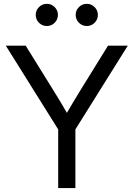

<svg xmlns="http://www.w3.org/2000/svg" viewBox="-20 -961 683 981"><path d="M277.3 0V-299.8L9.8 -727.5H111.3L257.3 -492.2Q274.4 -465.3 290.3 -438.2Q306.2 -411.1 321.8 -384.3Q337.4 -411.1 353.5 -438.2Q369.6 -465.3 386.2 -492.2L531.7 -727.5H632.8L365.2 -299.8V0ZM219.2 -828.1Q195.8 -828.1 179.2 -844.7Q162.6 -861.3 162.6 -884.8Q162.6 -908.2 179.2 -924.8Q195.8 -941.4 219.2 -941.4Q242.7 -941.4 259.3 -924.8Q275.9 -908.2 275.9 -884.8Q275.9 -861.3 259.3 -844.7Q242.7 -828.1 219.2 -828.1ZM423.3 -828.1Q399.9 -828.1 383.3 -844.7Q366.7 -861.3 366.7 -884.8Q366.7 -908.2 383.3 -924.8Q399.9 -941.4 423.3 -941.4Q446.8 -941.4 463.4 -924.8Q480 -908.2 480 -884.8Q480 -861.3 463.4 -844.7Q446.8 -828.1 423.3 -828.1Z"/></svg>

Font: Inter Display
Style: Regular
Weight: 400
Designer: Rasmus Andersson
Foundry: rsms
Version: Version 4.001;git-9221beed3